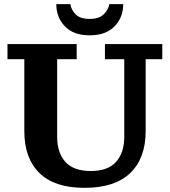

<svg xmlns="http://www.w3.org/2000/svg" viewBox="-20 -894 817 924"><path d="M387 10Q242 10 169.5 -61.5Q97 -133 97 -263V-609H16V-682H349V-609H255V-236Q255 -159 294.5 -115Q334 -71 417 -71Q499 -71 538.5 -115Q578 -159 578 -236V-609H485V-682H761V-609H681V-263Q681 -133 607 -61.5Q533 10 387 10ZM412 -724Q334 -724 292.5 -767Q251 -810 251 -874H319Q322 -848 343.5 -825.5Q365 -803 412 -803Q457 -803 479.5 -825.5Q502 -848 506 -874H573Q573 -810 531 -767Q489 -724 412 -724Z"/></svg>

Font: Montagu Slab 144pt SemiBold
Style: Regular
Weight: 600
Version: Version 1.000